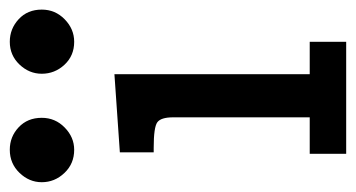

<svg xmlns="http://www.w3.org/2000/svg" viewBox="-199 -545 734 396"><g transform="rotate(-90 168.0 -347.0)"><path d="M-9.8 -627.9Q-9.8 -653.8 9.5 -673.8Q28.8 -693.8 57.1 -693.8Q84 -693.8 103.5 -675.5Q123 -657.2 123 -627.9Q123 -600.1 103 -580.6Q83 -561 57.1 -561Q28.3 -561 9.3 -581.1Q-9.8 -601.1 -9.8 -627.9ZM48.8 0V-75.2H124V-356.9Q124 -381.8 114 -389.4Q104 -397 61 -397H51.8V-466.8L212.9 -478V-75.2H279.8V0ZM213.9 -627.9Q213.9 -653.8 232.9 -673.8Q252 -693.8 279.8 -693.8Q306.6 -693.8 326.4 -675.5Q346.2 -657.2 346.2 -627.9Q346.2 -600.1 326.2 -580.6Q306.2 -561 279.8 -561Q251 -561 232.4 -581.1Q213.9 -601.1 213.9 -627.9Z"/></g></svg>

Font: CMU Concrete
Style: Bold
Weight: 700
Version: Version 0.7.0